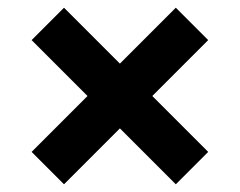

<svg xmlns="http://www.w3.org/2000/svg" viewBox="-20 -583 622 498"><path d="M62 -189 207 -334 62 -479 146 -563 291 -418 436 -563 520 -479 375 -334 520 -189 436 -105 291 -250 146 -105Z"/></svg>

Font: Celebes
Style: Bold
Weight: 700
Designer: Anugrah Pasau
Foundry: Lafontype
Version: Version 1.000; ttfautohint (v1.8.4)